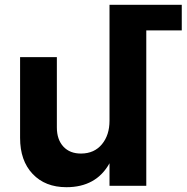

<svg xmlns="http://www.w3.org/2000/svg" viewBox="-20 -777 780 803"><path d="M740.2 -756.8V-649.9H591.8V0H438V-94.2Q382.3 5.9 257.8 5.9Q168.9 5.9 116.5 -49.6Q64 -105 64 -200.2V-538.1H217.8V-244.1Q217.8 -193.4 245.1 -163.8Q272.5 -134.3 319.8 -134.8Q374.5 -135.3 406.2 -173.6Q438 -211.9 438 -272V-756.8Z"/></svg>

Font: Montserrat arm SemiBold
Style: Regular
Weight: 600
Designer: Julieta Ulanovsky
Foundry: Julieta Ulanovsky
Version: Version 6.000;PS 006.000;hotconv 1.0.88;makeotf.lib2.5.64775